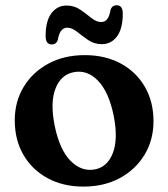

<svg xmlns="http://www.w3.org/2000/svg" viewBox="-20 -695 638 728"><path d="M301.5 -486Q379 -486 437.8 -454.2Q496.5 -422.5 529.2 -366Q562 -309.5 562 -235.5Q562 -164.5 528.2 -108.5Q494.5 -52.5 434.8 -20Q375 12.5 296.5 12.5Q219 12.5 160.2 -19.5Q101.5 -51.5 68.8 -108Q36 -164.5 36 -239Q36 -309.5 69.5 -365.2Q103 -421 163 -453.5Q223 -486 301.5 -486ZM339 -52.5Q387.5 -61.5 408 -115Q428.5 -168.5 411 -256.5Q392.5 -346.5 351.8 -388.8Q311 -431 260.5 -421.5Q211.5 -412.5 190.5 -359.5Q169.5 -306.5 187.5 -217.5Q206 -127.5 247.2 -85.5Q288.5 -43.5 339 -52.5ZM366 -527.5Q337 -527.5 314.2 -543.2Q291.5 -559 272.2 -574.5Q253 -590 235 -590Q207 -590 199.5 -545Q194 -526.5 176 -526.5Q153 -526.5 153 -558.5Q153 -615.5 175 -644.8Q197 -674 232.5 -674Q262 -674 284.5 -658.2Q307 -642.5 326.2 -627Q345.5 -611.5 364 -611.5Q392 -611.5 399 -657Q404.5 -675 422.5 -675Q445.5 -675 445.5 -643.5Q445.5 -586 423.5 -556.8Q401.5 -527.5 366 -527.5Z"/></svg>

Font: Fraunces 9pt S050 SemiBold
Style: Regular
Weight: 600
Version: Version 1.000; ttfautohint (v1.8.3)